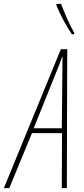

<svg xmlns="http://www.w3.org/2000/svg" viewBox="-88 -971 434 991"><path d="M283 -794H295V-802C268 -848 249 -896 227 -951H203V-944C223 -893 257 -832 283 -794ZM-68 0H-40L77 -284H232L231 0H257L259 -717H226ZM86 -309 205 -605C218 -637 227 -660 233 -678H235C234 -660 234 -634 234 -606L231 -309Z"/></svg>

Font: Noto Sans ExtraCondensed Thin
Style: Italic
Weight: 100
Width: 2
Italic angle: -12°
Designer: Monotype Design Team
Foundry: Monotype Imaging Inc.
Version: Version 2.013